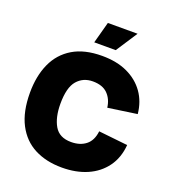

<svg xmlns="http://www.w3.org/2000/svg" viewBox="-166 -1072 1094 1209"><g transform="rotate(20 381.0 -467.5)"><path d="M386 10Q281 10 202.5 -30.5Q124 -71 80.5 -154.5Q37 -238 37 -365Q37 -477 75 -561Q113 -645 190.5 -691.5Q268 -738 386 -738Q485 -738 556.5 -704.5Q628 -671 670.5 -611Q713 -551 721 -470L527 -442Q520 -498 485.5 -532.5Q451 -567 386 -567Q321 -567 281 -520.5Q241 -474 241 -365Q241 -274 274 -217.5Q307 -161 386 -161Q446 -161 484.5 -191.5Q523 -222 530 -285L725 -264Q718 -177 673 -115.5Q628 -54 554.5 -22Q481 10 386 10ZM309 -801 348 -945H547L453 -801Z"/></g></svg>

Font: BDO Grotesk Black
Style: Regular
Weight: 900
Designer: Deni Anggara
Foundry: Lokal Container
Version: Version 2.000